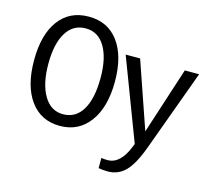

<svg xmlns="http://www.w3.org/2000/svg" viewBox="-123 -846 1321 1202"><g transform="rotate(15 537.0 -245.0)"><path d="M571.3 -347.2Q571.3 -182.1 501 -86.2Q430.7 9.8 309.1 9.8Q186 9.8 116.7 -85Q47.4 -179.7 47.4 -347.2Q47.4 -512.7 116.5 -605.5Q185.5 -698.2 309.6 -698.2Q433.6 -698.2 502.4 -604.7Q571.3 -511.2 571.3 -347.2ZM478.5 -347.2Q478.5 -475.1 434.3 -548.6Q390.1 -622.1 309.6 -622.1Q228 -622.1 183.8 -550Q139.6 -478 139.6 -347.2Q139.6 -218.3 184.6 -142.1Q229.5 -65.9 309.1 -65.9Q390.6 -65.9 434.6 -138.9Q478.5 -211.9 478.5 -347.2ZM673.3 207.5Q637.2 207.5 612.8 202.1V136.2Q631.3 139.2 653.8 139.2Q735.8 139.2 783.7 18.6L792 -2.4L592.3 -528.3H686L835.4 -95.7L975.6 -528.3H1068.4L875 0Q833 114.3 786.1 160.9Q739.3 207.5 673.3 207.5Z"/></g></svg>

Font: Liberation Sans
Style: Regular
Weight: 400
Designer: Steve Matteson
Foundry: Ascender Corporation
Version: Version 2.00.1